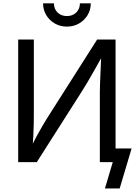

<svg xmlns="http://www.w3.org/2000/svg" viewBox="-20 -962 801 1139"><path d="M665.5 0H572.3V-415Q572.3 -434.6 573.5 -468.8Q574.7 -502.9 576.9 -548.8Q579.1 -594.7 581.1 -648.9H598.1Q563.5 -587.4 540 -545.7Q516.6 -503.9 498.5 -473.4Q480.5 -442.9 461.9 -414.1L198.2 0H87.9V-727.5H180.7V-281.2Q180.7 -258.8 180.2 -226.6Q179.7 -194.3 177.7 -156Q175.8 -117.7 171.4 -75.7H158.2Q177.2 -116.2 196.3 -151.9Q215.3 -187.5 232.2 -215.8Q249 -244.1 260.3 -262.2L556.2 -727.5H665.5ZM377 -804.2Q337.4 -804.2 305.4 -822.5Q273.4 -840.8 254.4 -872.3Q235.4 -903.8 235.4 -942.4H299.8Q299.8 -909.2 321.5 -887.9Q343.3 -866.7 377 -866.7Q410.6 -866.7 432.4 -887.9Q454.1 -909.2 454.1 -942.4H518.6Q518.6 -903.8 499.8 -872.6Q481 -841.3 449 -822.8Q417 -804.2 377 -804.2ZM602.5 156.2 648.9 0H617.2V-81.1H760.7L689.9 156.2Z"/></svg>

Font: Inter Variable
Style: Regular
Weight: 400
Designer: Rasmus Andersson
Foundry: rsms
Version: Version 4.001;git-9221beed3